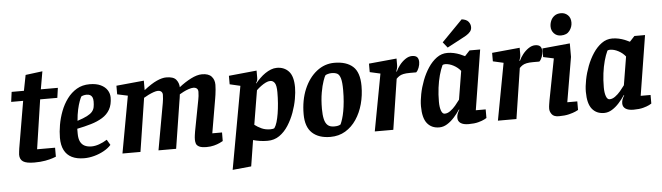

<svg xmlns="http://www.w3.org/2000/svg" viewBox="-53 -964 4727 1370"><g transform="rotate(-5 2310.0 -279.0)"><path d="M159.3 9.3Q102.8 9.3 79 -6.2Q55.3 -21.7 55.3 -55.7Q55.3 -63.7 57.3 -77.2Q59.3 -90.7 60.3 -100.7L117.5 -436.1H31.7L41.3 -507H129.3L151.2 -618.8L272.6 -634.3L250.4 -507H372.4L362.3 -436.1H239.3L186.6 -83.2H315.4V-18.8Q312.4 -17.6 291.9 -10.3Q271.4 -3.1 237.5 3.1Q203.6 9.3 159.3 9.3Z M516.9 9.8Q463.7 9.8 428.1 -8Q392.4 -25.9 374.2 -61.4Q355.9 -97 355.9 -150.1Q355.9 -193.4 364.4 -242.6Q372.9 -291.8 391.2 -339.8Q409.5 -387.8 438.6 -426.9Q467.6 -466 507.5 -489.5Q547.3 -513 600.1 -513Q647.7 -513 679.1 -497.9Q710.5 -482.8 726 -458.4Q741.5 -434.1 741.5 -406.2Q741.5 -355.1 721.9 -320.3Q702.2 -285.6 666.6 -263.9Q631 -242.1 584.8 -228.5Q538.6 -214.8 484.8 -204V-169Q484.8 -133.1 495.8 -111.2Q506.8 -89.3 527.4 -79.4Q548 -69.6 575.8 -69.6Q601.2 -69.6 630.7 -79.9Q660.2 -90.3 687.5 -107.6L710.3 -68.8Q690.3 -46 658 -28.1Q625.6 -10.2 588.7 -0.2Q551.7 9.8 516.9 9.8ZM491.7 -260.3Q535.4 -274.3 561.2 -287.6Q586.9 -300.8 599 -315.4Q611.1 -329.9 614.6 -347.7Q618.1 -365.5 618.1 -388.3Q618.1 -407.2 612.6 -418.4Q607 -429.5 597.3 -434.9Q587.6 -440.3 573.1 -440.3Q559.8 -440.3 548.8 -437.2Q537.8 -434.1 533.6 -430.8Q528.4 -421.9 519.5 -398.4Q510.7 -375 502.9 -339.9Q495.1 -304.8 491.7 -260.3Z M1393.9 6.4Q1356.3 6.4 1339.3 -2.9Q1322.4 -12.1 1318.3 -25.4Q1314.1 -38.8 1314.1 -52.3Q1314.1 -68.7 1316.5 -85Q1318.9 -101.4 1320.6 -111.7L1363.4 -336.6Q1365.4 -345.9 1367.3 -361.2Q1369.2 -376.4 1369.2 -391.6Q1369.2 -407.5 1360 -415.4Q1350.8 -423.3 1334.8 -423.3Q1320.7 -423.3 1301.1 -416.5Q1281.4 -409.8 1263.9 -400.9Q1246.4 -392.1 1235.4 -385.1Q1233.6 -370.6 1231.9 -358.2Q1230.3 -345.8 1228.3 -336.9L1175.2 0H1048.8L1108.8 -334.2Q1111 -346.1 1112.8 -362.6Q1114.6 -379.1 1114.6 -392.2Q1114.6 -406.8 1105.8 -415.1Q1097 -423.3 1081.1 -423.3Q1069 -423.3 1050.4 -416.8Q1031.8 -410.3 1012.4 -400.7Q993 -391.2 979.1 -382.5L919.7 0H790.7L865 -407.8L789.9 -424V-485.6L987.9 -504.6V-436.6Q1041.5 -478.7 1080.6 -496.3Q1119.6 -513.8 1148.9 -513.8Q1200.2 -513.8 1219.4 -490.5Q1238.6 -467.1 1239.6 -435.8Q1261.2 -452.7 1282.8 -466.7Q1304.4 -480.7 1325.5 -491.3Q1346.6 -502 1366.5 -507.9Q1386.5 -513.8 1404.8 -513.8Q1451.7 -513.8 1472.9 -490.6Q1494.2 -467.4 1494.2 -431Q1494.2 -416.2 1492.4 -396.8Q1490.6 -377.4 1488.2 -359.9Q1485.8 -342.4 1483.8 -332.2L1441.9 -87.7H1511.6L1511.2 -26.2Q1504.5 -22.1 1487.5 -14.1Q1470.6 -6.1 1446.6 0.1Q1422.6 6.4 1393.9 6.4Z M1563.9 184.8 1671 -407.8 1595.7 -425.3V-486.2L1795.6 -506V-453.3Q1795.6 -442.7 1792.8 -434Q1790.1 -425.4 1783.6 -418L1785.6 -415Q1801.1 -433.9 1819.2 -451.6Q1837.3 -469.4 1857.2 -482.9Q1877.1 -496.4 1898.1 -504.7Q1919 -513 1940.9 -513Q1993.9 -513 2026.2 -477.8Q2058.6 -442.7 2058.6 -363Q2058.6 -327.9 2050.3 -280.7Q2042 -233.4 2024.3 -184.6Q2006.6 -135.8 1979.5 -93.5Q1952.5 -51.3 1915.6 -25.6Q1878.7 0 1830.7 0Q1802 0 1775.6 -4Q1749.1 -8.1 1727.4 -14.4L1697.8 171.7ZM1857.8 -80.1Q1867.6 -80.1 1875.4 -81.7Q1883.3 -83.4 1886.5 -86Q1897.3 -101 1905.2 -127.3Q1913.1 -153.7 1918.6 -187.5Q1924.1 -221.3 1927.1 -260.2Q1930.1 -299.1 1930.1 -339.1Q1930.1 -387.5 1918 -405.7Q1905.9 -423.8 1886.1 -423.8Q1871.3 -423.8 1853.9 -415.4Q1836.4 -406.9 1819.1 -394.1Q1801.7 -381.3 1786.2 -366.2L1745.7 -122.2Q1766.9 -105.6 1794.6 -92.8Q1822.2 -80.1 1857.8 -80.1Z M2280.1 11.4Q2196.2 11.4 2149.6 -32.1Q2102.9 -75.6 2102.9 -166.2Q2102.9 -267 2136 -345.3Q2169.1 -423.5 2225.9 -468.3Q2282.6 -513 2352.6 -513Q2439.2 -513 2485.6 -471.1Q2532 -429.3 2532 -331.3Q2532 -264.5 2515.4 -203Q2498.7 -141.6 2466.3 -93.2Q2434 -44.8 2387.1 -16.7Q2340.2 11.4 2280.1 11.4ZM2312 -60.7Q2329 -60.7 2340 -63.2Q2350.9 -65.7 2359 -71Q2366.6 -87.4 2373.7 -110.3Q2380.9 -133.2 2386.4 -163.3Q2392 -193.5 2395.4 -231.1Q2398.9 -268.7 2398.9 -313.8Q2398.9 -371.2 2390.6 -398.5Q2382.3 -425.9 2366.6 -433.7Q2350.8 -441.5 2327.1 -441.5Q2314.6 -441.5 2300.5 -437.7Q2286.4 -433.8 2281.7 -429.3Q2276.8 -422.9 2265.6 -391.4Q2254.3 -359.8 2245.3 -309.1Q2236.3 -258.4 2236.3 -192.9Q2236.3 -149.4 2243.1 -119.8Q2249.9 -90.2 2266.3 -75.5Q2282.7 -60.7 2312 -60.7Z M2598 0 2674.2 -407.8 2598.9 -424.8V-485.6L2797.9 -504.6V-457Q2797.9 -446.4 2794.9 -434Q2791.9 -421.6 2787.9 -412H2791.9Q2800.9 -433 2819 -456.5Q2837.1 -480 2861.1 -496.5Q2885.2 -513 2908.7 -513Q2934.5 -513 2945.7 -501.1Q2956.8 -489.1 2956.8 -465.7Q2956.8 -446.6 2948.8 -425.6Q2940.8 -404.5 2929.1 -394.2H2884Q2855.5 -394.2 2837.3 -390.3Q2819.1 -386.3 2807.7 -378.8Q2796.3 -371.3 2786.3 -360.7L2730.7 0Z M3059.3 11.4Q3004.3 11.4 2973.1 -27.2Q2941.9 -65.8 2941.9 -150Q2941.9 -188.8 2951.4 -236.8Q2960.8 -284.9 2979.3 -333.4Q2997.8 -381.9 3024.7 -422.5Q3051.6 -463.1 3086 -488Q3120.5 -513 3161.8 -513Q3186 -513 3208.7 -508Q3231.3 -502.9 3251.2 -495Q3271 -487.1 3286.4 -478.9L3321.8 -517H3398L3329.3 -87.7H3400V-26.2Q3398 -24.2 3382.4 -16.3Q3366.8 -8.4 3339.2 -1Q3311.5 6.4 3270.3 6.4Q3232.1 6.4 3212.7 -7.2Q3193.3 -20.7 3193.3 -45.2Q3193.3 -59.6 3198.2 -73.5Q3203.1 -87.4 3212.7 -101.6L3209.7 -103.6Q3191 -75.1 3167.1 -48.6Q3143.2 -22.1 3116 -5.4Q3088.8 11.4 3059.3 11.4ZM3106.3 -82.7Q3126.4 -82.7 3146.5 -97.3Q3166.7 -111.8 3184.6 -132.9Q3202.4 -154 3216.4 -173.4L3249.8 -376.5Q3230.3 -401.5 3199.3 -418Q3168.3 -434.4 3139.7 -434.4Q3133.1 -434.4 3128.8 -433.2Q3124.4 -431.9 3121 -429.8Q3106.9 -400.3 3095.7 -359.4Q3084.5 -318.6 3078.4 -271Q3072.3 -223.4 3072.3 -171Q3072.3 -131.4 3081.3 -107Q3090.2 -82.7 3106.3 -82.7ZM3168.4 -550.8 3136.3 -591 3285.1 -742.8Q3319.5 -738.3 3333.5 -720.7Q3347.5 -703 3347.5 -681.8Q3347.5 -663.3 3336.5 -649.8Q3325.6 -636.3 3306.3 -624.5Q3287 -612.8 3261.2 -599.9Z M3480 0 3556.2 -407.8 3480.9 -424.8V-485.6L3679.9 -504.6V-457Q3679.9 -446.4 3676.9 -434Q3673.9 -421.6 3669.9 -412H3673.9Q3682.9 -433 3701 -456.5Q3719.1 -480 3743.1 -496.5Q3767.2 -513 3790.7 -513Q3816.5 -513 3827.7 -501.1Q3838.8 -489.1 3838.8 -465.7Q3838.8 -446.6 3830.8 -425.6Q3822.8 -404.5 3811.1 -394.2H3766Q3737.5 -394.2 3719.3 -390.3Q3701.1 -386.3 3689.7 -378.8Q3678.3 -371.3 3668.3 -360.7L3612.7 0Z M3916.6 6.4Q3880.3 6.4 3866 -12.8Q3851.7 -31.9 3851.7 -52.3Q3851.7 -66.7 3854.6 -84.2Q3857.4 -101.8 3859.2 -112.3L3916.2 -407.8L3840.9 -424V-485.6L4039.1 -504.6V-407.9L3984.6 -87.7H4056.2V-26.2Q4053.4 -24.2 4036.1 -16.3Q4018.8 -8.4 3989 -1Q3959.2 6.4 3916.6 6.4ZM3981.7 -566.3Q3950.9 -566.3 3931.8 -586.7Q3912.7 -607.2 3912.7 -636.3Q3912.7 -657.4 3921.4 -677.9Q3930.2 -698.4 3948.4 -711.5Q3966.5 -724.7 3994.2 -724.7Q4023.3 -724.7 4043.5 -705.4Q4063.7 -686.1 4063.7 -652.1Q4063.7 -620.6 4043.5 -593.5Q4023.3 -566.3 3981.7 -566.3Z M4240.3 11.4Q4185.3 11.4 4154.1 -27.2Q4122.9 -65.8 4122.9 -150Q4122.9 -188.8 4132.4 -236.8Q4141.8 -284.9 4160.3 -333.4Q4178.8 -381.9 4205.7 -422.5Q4232.6 -463.1 4267 -488Q4301.5 -513 4342.8 -513Q4367 -513 4389.7 -508Q4412.3 -502.9 4432.2 -495Q4452 -487.1 4467.4 -478.9L4502.8 -517H4579L4510.3 -87.7H4581V-26.2Q4579 -24.2 4563.4 -16.3Q4547.8 -8.4 4520.2 -1Q4492.5 6.4 4451.3 6.4Q4413.1 6.4 4393.7 -7.2Q4374.3 -20.7 4374.3 -45.2Q4374.3 -59.6 4379.2 -73.5Q4384.1 -87.4 4393.7 -101.6L4390.7 -103.6Q4372 -75.1 4348.1 -48.6Q4324.2 -22.1 4297 -5.4Q4269.8 11.4 4240.3 11.4ZM4287.3 -82.7Q4307.4 -82.7 4327.5 -97.3Q4347.7 -111.8 4365.6 -132.9Q4383.4 -154 4397.4 -173.4L4430.8 -376.5Q4411.3 -401.5 4380.3 -418Q4349.3 -434.4 4320.7 -434.4Q4314.1 -434.4 4309.8 -433.2Q4305.4 -431.9 4302 -429.8Q4287.9 -400.3 4276.7 -359.4Q4265.5 -318.6 4259.4 -271Q4253.3 -223.4 4253.3 -171Q4253.3 -131.4 4262.3 -107Q4271.2 -82.7 4287.3 -82.7Z"/></g></svg>

Font: Faustina Light
Style: Italic
Weight: 300
Italic angle: -8°
Designer: Alfonso Garcia
Foundry: http://www.omnibus-type.com
Version: Version 1.200